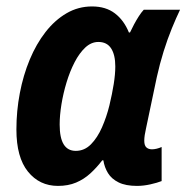

<svg xmlns="http://www.w3.org/2000/svg" viewBox="-20 -576 587 605"><path d="M162.6 9.8Q104.5 9.8 68.1 -35.2Q31.7 -80.1 31.7 -168Q31.7 -226.6 42.5 -282.7Q53.2 -338.9 73.7 -388.2Q94.2 -437.5 123.5 -475.1Q152.8 -512.7 189.7 -534.2Q226.6 -555.7 270 -555.7Q313.5 -555.7 342 -533.9Q370.6 -512.2 386.2 -473.6H389.6Q395.5 -486.3 402.6 -499.5Q409.7 -512.7 417.5 -524.9Q425.3 -537.1 433.1 -545.4H547.4Q535.2 -520 521.5 -486.6Q507.8 -453.1 495.6 -414.1Q483.4 -375 474.1 -333L439.9 -170.4Q437.5 -160.2 436 -150.1Q434.6 -140.1 434.6 -132.8Q434.6 -117.7 441.2 -111.6Q447.8 -105.5 459 -105.5Q465.3 -105.5 473.6 -107.4Q481.9 -109.4 489.3 -112.8V-5.4Q475.6 0 453.9 4.9Q432.1 9.8 411.6 9.8Q376 9.8 353.8 -1.2Q331.5 -12.2 320.3 -30.5Q309.1 -48.8 305.7 -70.8H302.2Q284.7 -47.9 264.6 -29.5Q244.6 -11.2 219.7 -0.7Q194.8 9.8 162.6 9.8ZM218.8 -100.6Q246.1 -100.6 266.6 -121.3Q287.1 -142.1 301.5 -175Q315.9 -208 324.7 -243.7Q333.5 -280.3 338.4 -311.3Q343.3 -342.3 343.3 -366.7Q343.3 -403.3 330.1 -423.6Q316.9 -443.8 290 -443.8Q267.6 -443.8 248.8 -426.3Q230 -408.7 215.1 -379.9Q200.2 -351.1 189.7 -316.4Q179.2 -281.7 173.6 -247.1Q168 -212.4 168 -183.6Q168 -141.6 180.7 -121.1Q193.4 -100.6 218.8 -100.6Z"/></svg>

Font: Open Sans SemiCondensed
Style: Bold Italic
Weight: 700
Width: 4
Italic angle: -12°
Designer: Monotype Design Team
Foundry: Monotype Imaging Inc.
Version: Version 3.003